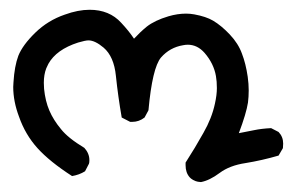

<svg xmlns="http://www.w3.org/2000/svg" viewBox="-20 -262 594 389"><path d="M356 72.8Q356 70.8 356 67.4Q375.5 37.1 392.1 7.3Q409.2 -22.5 415.5 -52.2Q419.4 -69.8 419.4 -83.5Q419.4 -97.2 417.5 -107.9Q413.1 -133.3 394.5 -154.8Q379.9 -171.4 360.4 -171.4Q356 -171.4 351.1 -170.4Q324.2 -166 306.2 -145.5Q288.6 -124.5 280.8 -38.6L272.9 -23.9Q261.7 -15.1 248 -15.1Q246.6 -15.1 243.7 -15.1L226.6 -23.9Q219.2 -66.4 214.8 -108.4Q210.9 -147.5 189.9 -165.5Q172.4 -180.2 159.2 -180.2Q153.3 -180.2 138.2 -175.8Q94.2 -161.6 78.1 -132.8Q75.7 -128.4 73.7 -123.5Q68.8 -110.8 68.8 -94.2Q68.8 -88.4 69.3 -82Q71.8 -57.1 80.1 -37.8Q88.4 -18.6 103.5 -0.5Q117.7 17.6 150.9 37.6Q161.1 48.8 161.1 62.5Q161.1 67.9 160.2 69.8L152.3 85Q140.6 92.3 126 94.7Q80.6 65.4 55.9 38.1Q31.2 10.7 18.6 -25.4Q6.8 -56.6 6.8 -85.9Q6.8 -90.8 7.3 -95.2Q9.3 -127.9 17.1 -148.9Q25.9 -170.9 51.5 -195.8Q77.1 -220.7 111.3 -232.4Q138.2 -242.2 161.6 -242.2Q201.7 -242.2 225.6 -215.8Q241.2 -199.2 251.5 -183.6Q264.2 -197.3 277.3 -208Q293.5 -220.7 321.3 -229Q339.8 -234.4 356.9 -234.4Q365.2 -234.4 373.5 -232.9Q397.5 -228.5 411.6 -220.2Q428.2 -210.4 445.3 -192.4Q462.9 -173.8 470.2 -153.3Q478 -133.3 481.9 -106.4Q483.9 -91.8 483.9 -78.9Q483.9 -65.9 482.4 -54.2Q479 -32.2 463.9 7.8Q479.5 4.9 494.9 1.7Q510.3 -1.5 529.3 -2.4L544.4 5.4Q553.7 15.1 553.7 28.8Q553.7 32.7 553.2 38.1L544.4 53.2Q510.7 63 477.5 68.4Q445.3 73.2 425 88.4Q404.8 103.5 387.2 106.9Q379.9 106.4 376.5 105Q373 103.5 371.1 102.5Q366.2 99.6 364.3 97.2Q356 87.9 356 72.8Z"/></svg>

Font: Bakudai
Style: Medium
Weight: 500
Version: Version 1.48